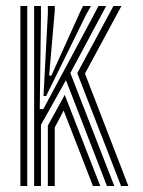

<svg xmlns="http://www.w3.org/2000/svg" viewBox="-20 -620 478 640"><path d="M93.8 0V-600H116.5V-562.5L112.5 -256.5H124.5L288 -561.5L308.2 -600H334L214.5 -376.5L361 0H336.5L199.8 -352.8L116.5 -203.8V0ZM48 0V-600H70.8V0ZM383.5 0 237.5 -376.2 358.2 -600H384.8L263.2 -374.8L407.8 0ZM125 -300 139.5 -574.5V-600H162.5V-583.8L143.8 -368H151.2L248.2 -582.8L256.8 -600H283.2L267.5 -572L133.8 -300ZM139.5 0V-201.2L195.8 -303.8L314.2 0H289.8L192.2 -251.5L162.5 -195.2V0Z"/></svg>

Font: Big Shoulders Inline Display
Style: Bold
Weight: 700
Designer: Patric King
Foundry: XO Type Co
Version: Version 1.000